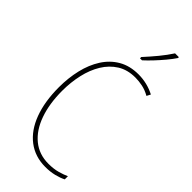

<svg xmlns="http://www.w3.org/2000/svg" viewBox="-298 -1099 1072 1072"><g transform="rotate(45 237.5 -563.5)"><path d="M321 -792Q259 -792 214.5 -764Q170 -736 141 -688.5Q112 -641 98 -579.5Q84 -518 84 -451Q84 -349 111.5 -271.5Q139 -194 191.5 -151Q244 -108 318 -108Q359 -108 391 -117Q423 -126 444 -136V-111Q421 -99 388.5 -91Q356 -83 318 -83Q237 -83 178 -128Q119 -173 88 -256Q57 -339 57 -452Q57 -525 72.5 -591Q88 -657 120.5 -708Q153 -759 203 -788Q253 -817 321 -817Q389 -817 449 -786L437 -763Q407 -780 377.5 -786Q348 -792 321 -792ZM412 -1037Q396 -1013 373 -985.5Q350 -958 325.5 -932Q301 -906 279 -886H263V-896Q297 -933 327.5 -970Q358 -1007 382 -1044H412Z"/></g></svg>

Font: Noto Sans Kannada UI Condensed Thin
Style: Regular
Weight: 100
Width: 3
Designer: Jelle Bosma - Monotype Design Team
Foundry: Monotype Imaging Inc.
Version: Version 2.005; ttfautohint (v1.8.4.7-5d5b)